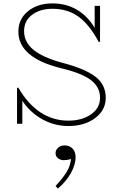

<svg xmlns="http://www.w3.org/2000/svg" viewBox="-20 -720 714 1117"><path d="M341.8 -355Q476.1 -319.8 535.6 -273.4Q595.2 -227.1 595.2 -150.9Q595.2 -79.1 533.4 -33Q471.7 13.2 377.9 13.2Q297.4 13.2 226.6 -25.9Q155.8 -64.9 109.9 -133.8V0H79.1V-209L86.9 -210Q140.6 -116.2 214.1 -67.1Q287.6 -18.1 377.9 -18.1Q457 -18.1 509.5 -54.7Q562 -91.3 562 -150.9Q562 -212.4 510.7 -252.7Q459.5 -293 340.8 -321.8Q86.9 -382.8 86.9 -536.1Q86.9 -609.4 142.8 -654.8Q198.7 -700.2 285.2 -700.2Q364.3 -700.2 426.8 -663.8Q489.3 -627.4 530.8 -558.1V-686H562V-477.1L554.2 -476.1Q500.5 -576.7 437 -622.8Q373.5 -668.9 285.2 -668.9Q212.9 -668.9 166.5 -633.8Q120.1 -598.6 120.1 -539.1Q120.1 -475.1 174.8 -430.2Q229.5 -385.3 341.8 -355ZM355 126Q384.8 126 402.3 144.5Q419.9 163.1 419.9 193.8Q419.9 237.8 392.3 287.1Q364.7 336.4 316.9 377L303.2 361.8Q344.2 318.4 366.7 282.2Q389.2 246.1 393.1 205.1Q370.6 211.9 351.1 211.9Q332 211.9 317.6 200.7Q303.2 189.5 303.2 170.9Q303.2 152.3 318.6 139.2Q334 126 355 126Z"/></svg>

Font: BioRhyme ExtraLight
Style: Regular
Weight: 275
Designer: Aoife Mooney
Foundry: Aoife Mooney Type
Version: Version 1.500;PS 001.500;hotconv 1.0.88;makeotf.lib2.5.64775